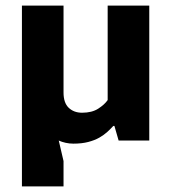

<svg xmlns="http://www.w3.org/2000/svg" viewBox="-20 -500 609 683"><path d="M363 -480H511V0H402L387 -52H383Q374 -42 362 -31Q350 -20 333.5 -10.5Q317 -1 294 5Q271 11 241 11Q227 11 213.5 8Q200 5 189 0L206 73V163H58V-480H206V-171Q206 -134 224.5 -116.5Q243 -99 272 -99Q307 -99 329.5 -113.5Q352 -128 363 -144Z"/></svg>

Font: Mukta Mahee ExtraBold
Style: Regular
Weight: 800
Designer: Shuchita Grover, Noopur Datye, Girish Dalvi, Yashodeep Gholap
Foundry: Ek Type
Version: Version 2.538;PS 1.000;hotconv 16.6.51;makeotf.lib2.5.65220;